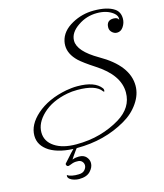

<svg xmlns="http://www.w3.org/2000/svg" viewBox="-144 -839 1052 1233"><g transform="rotate(-15 382.5 -222.5)"><path d="M266 92Q152 92 86 52Q21 11 21 -55Q21 -128 93 -192Q170 -260 295 -284Q312 -287 331 -289Q350 -291 369 -291Q485 -291 526 -235Q530 -230 530 -222Q530 -206 521 -217Q485 -268 364 -268Q326 -268 296 -262Q191 -242 129 -183Q70 -127 70 -64Q70 -4 124 32Q177 68 268 68Q354 68 427 47.5Q500 27 561 -10Q661 -71 661 -172Q661 -288 516 -381Q479 -405 454 -423.5Q429 -442 415 -455Q362 -506 362 -563Q362 -578 365 -591Q379 -656 452 -696Q519 -733 597 -733Q686 -733 732 -702Q765 -680 765 -635Q765 -606 748 -581Q732 -557 706 -557Q687 -557 672 -572Q659 -585 659 -603Q659 -651 706 -651Q734 -651 740 -633Q745 -660 719 -680Q678 -712 612 -712Q543 -712 486 -673Q425 -632 425 -578Q425 -508 553 -434Q732 -332 732 -198Q732 -139 694 -84Q656 -28 593 8Q449 92 266 92ZM227 288Q213 288 196 283.5Q179 279 167.5 270Q156 261 156 250Q156 240 160 244Q169 251 189.5 255Q210 259 232 258Q259 258 272.5 243Q286 228 286 212Q286 197 275 185.5Q264 174 243 175Q224 174 205.5 181.5Q187 189 182 189Q174 189 170 181Q166 173 171 168Q177 162 190.5 146.5Q204 131 219.5 114Q235 97 247.5 85Q260 73 264 73Q275 73 275 77Q267 86 254.5 103Q242 120 231.5 135.5Q221 151 218 156Q231 151 241.5 149.5Q252 148 262 148Q294 148 310.5 166.5Q327 185 327 208Q327 236 302.5 262Q278 288 227 288Z"/></g></svg>

Font: Carattere
Style: Regular
Weight: 400
Designer: Robert E. Leuschke
Foundry: Robert E. Leuschke
Version: Version 1.010; ttfautohint (v1.8.3)